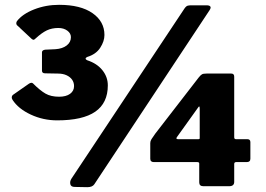

<svg xmlns="http://www.w3.org/2000/svg" viewBox="-20 -772 1103 796"><path d="M50 -668Q45 -675 50 -684Q73 -714 121.5 -733Q170 -752 225 -752Q314 -752 363.5 -717.5Q413 -683 413 -627Q413 -601 395.5 -574Q378 -547 342 -536Q335 -533 335 -529Q335 -525 342 -522Q382 -509 404.5 -481Q427 -453 427 -418Q427 -345 375 -309Q323 -273 217 -273Q159 -273 107.5 -297Q56 -321 32 -358Q28 -364 29 -370.5Q30 -377 37 -381L100 -425Q111 -432 117 -426Q146 -397 168.5 -384Q191 -371 225 -371Q254 -371 270.5 -383Q287 -395 287 -415Q287 -430 279 -441.5Q271 -453 256 -460Q241 -467 220 -467L167 -468Q154 -468 154 -479V-555Q154 -564 167 -566L210 -568Q239 -570 256.5 -583.5Q274 -597 274 -618Q274 -634 259 -645Q244 -656 222 -656Q195 -656 174 -646Q153 -636 127 -612Q122 -607 119 -607Q116 -607 111 -611L50 -668ZM371 -8Q363 4 342 4L290 3Q274 3 271.5 -8.5Q269 -20 276 -31L745 -737Q752 -747 758.5 -748.5Q765 -750 773 -750H839Q847 -750 851.5 -745.5Q856 -741 849 -730ZM804 -451Q812 -461 817.5 -464Q823 -467 836 -467H939Q951 -467 951 -454V-203Q951 -195 958 -195H1005Q1018 -195 1018 -183V-114Q1018 -100 1003 -100H959Q951 -100 951 -92V-18Q951 0 930 0H823Q806 0 806 -16V-94Q806 -100 798 -100H618Q603 -100 603 -114V-179Q603 -187 608 -195Q613 -203 623 -217L804 -451ZM803 -195Q808 -195 808 -199V-321Q808 -330 806 -330.5Q804 -331 799 -323L713 -203Q708 -195 718 -195Z"/></svg>

Font: Libre Franklin Black
Style: Regular
Weight: 900
Designer: Pablo Impallari, Rodrigo Fuenzalida, Nhung Nguyen
Foundry: Impallari Type
Version: Version 3.000